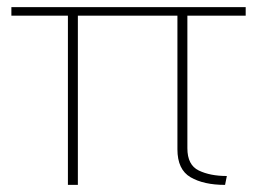

<svg xmlns="http://www.w3.org/2000/svg" viewBox="-20 -520 729 540"><path d="M171 0V-476H12V-500H671V-476H507V-103Q507 -56 539 -40.5Q571 -25 618 -25L613 0Q553 0 516 -21.5Q479 -43 479 -100V-476H199V0Z"/></svg>

Font: Work Sans ExtraLight
Style: Regular
Weight: 200
Designer: Wei Huang
Foundry: Wei Huang
Version: Version 2.010; ttfautohint (v1.8.3)